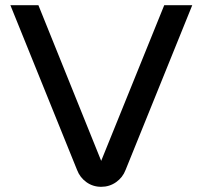

<svg xmlns="http://www.w3.org/2000/svg" viewBox="-20 -720 781 740"><path d="M128 -700 370 -100 613 -700H721L464 -65Q453 -36 427.5 -18Q402 0 370 0Q338 0 313 -18Q288 -36 277 -65L20 -700Z"/></svg>

Font: Skate blade
Style: Regular
Weight: 400
Italic angle: -7°
Designer: Valerio Brotto (Silverblur_type)
Version: Version 2.001